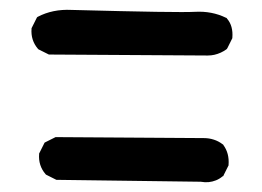

<svg xmlns="http://www.w3.org/2000/svg" viewBox="-20 -580 540 395"><path d="M393.1 -206.1 97.7 -210H96.2L95.2 -210.4L75.7 -220.2L74.7 -220.7L73.7 -221.7Q58.6 -239.3 60.5 -263.2V-264.2L61 -265.1L70.8 -284.7L71.8 -286.6L73.7 -287.6L93.3 -297.4L94.2 -297.9H95.7L399.4 -295.9Q410.2 -295.9 419.9 -292.7Q429.7 -289.6 438 -283.2L439 -282.7L439.5 -281.7Q452.1 -264.6 450.2 -240.7V-239.7L449.7 -238.8L439.9 -219.2L439.5 -217.8L438 -217.3Q431.6 -211.9 424.3 -209Q417 -206.1 409.2 -205.3Q401.4 -204.6 393.1 -206.1ZM407.2 -465.8 82 -467.8H80.6L79.6 -468.3L60.1 -478L59.1 -478.5L58.1 -479.5Q43 -497.1 44.9 -521V-522L45.4 -522.9L55.2 -542.5L56.2 -544.4L57.6 -545.4Q88.4 -561.5 127 -559.6Q348.6 -553.7 381.3 -555.7Q416 -557.6 444.8 -543.5L446.3 -543L446.8 -542Q453.6 -534.2 456.3 -524.2Q459 -514.2 458 -502.4V-501.5L457.5 -500.5L447.8 -481L446.8 -479.5L445.8 -478.5Q440.4 -474.6 434.1 -471.7Q427.7 -468.8 421.1 -467.3Q414.6 -465.8 407.2 -465.8Z"/></svg>

Font: NaikaiFont
Style: SemiBold
Weight: 600
Version: Version 1.89